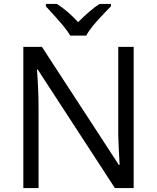

<svg xmlns="http://www.w3.org/2000/svg" viewBox="-20 -951 794 971"><path d="M656 0H561L171 -599H167Q175 -494 175 -406V0H98V-714H192L581 -117H585Q584 -130 580.5 -201.5Q577 -273 578 -304V-714H656ZM212 -931H268Q324 -895 375 -839Q438 -902 483 -931H541V-919L509 -886Q438 -813 416 -771H335Q324 -791 299 -821.5Q274 -852 212 -919Z"/></svg>

Font: Stephens Clock
Style: Regular
Weight: 400
Designer: Peter Wiegel (catfonts.de) with slight modifications by DT1.org
Version: Version 0.9.1